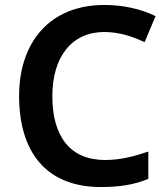

<svg xmlns="http://www.w3.org/2000/svg" viewBox="-20 -744 678 774"><path d="M400 -615C462 -615 516 -596 563 -574L607 -679C546 -709 473 -724 401 -724C180 -724 57 -573 57 -357C57 -135 163 10 387 10C465 10 522 0 578 -23V-133C522 -114 466 -99 404 -99C262 -99 191 -195 191 -356C191 -517 271 -615 400 -615Z"/></svg>

Font: Noto Sans Khmer UI SemiBold
Style: Regular
Weight: 600
Designer: Danh Hong and the Monotype Design Team
Foundry: Monotype Imaging Inc.
Version: Version 2.002